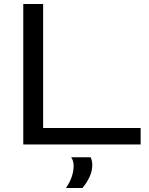

<svg xmlns="http://www.w3.org/2000/svg" viewBox="-20 -720 744 957"><path d="M96 0V-700H195V-82H681V0ZM309 217Q347 161 347 107Q347 82 335 64H432Q440 82 440 102Q440 133 426 162.5Q412 192 391 217Z"/></svg>

Font: Georama Extended
Style: Regular
Weight: 400
Width: 7
Designer: Jean-Baptiste Levee
Foundry: Production Type
Version: Version 1.000